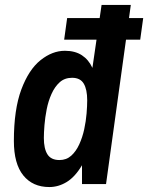

<svg xmlns="http://www.w3.org/2000/svg" viewBox="-20 -743 598 775"><path d="M239 -583 251 -670H558L546 -583ZM179 12Q112 12 74 -35Q36 -82 36 -174Q36 -301 66 -381.5Q96 -462 143.5 -500Q191 -538 242 -538Q283 -538 310.5 -520Q338 -502 353 -469L390 -723H508L408 0H311V-76Q283 -29 249.5 -8.5Q216 12 179 12ZM220 -97Q248 -97 267.5 -114.5Q287 -132 300 -160.5Q313 -189 320 -221.5Q327 -254 329.5 -285Q332 -316 332 -338Q332 -382 318 -405.5Q304 -429 271 -429Q241 -429 221 -411Q201 -393 188 -364Q175 -335 168.5 -302Q162 -269 159.5 -238Q157 -207 157 -186Q157 -143 171.5 -120Q186 -97 220 -97Z"/></svg>

Font: Archivo Narrow
Style: Bold Italic
Weight: 700
Italic angle: -8°
Designer: Hector Gatti
Foundry: Omnibus-Type
Version: Version 3.002